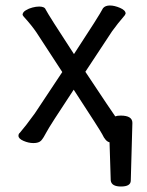

<svg xmlns="http://www.w3.org/2000/svg" viewBox="-20 -509 540 706"><path d="M424.8 176.8Q390.1 176.8 387.2 154.8L382.8 14.2Q368.2 11.2 356 -15.1Q351.1 -25.9 251 -179.2Q162.1 -44.9 151.1 -23.4Q140.1 -2 131.6 7.6Q123 17.1 103 17.1Q85 17.1 66.4 9Q47.9 1 47.9 -9.8Q47.9 -17.1 53.2 -21Q73.2 -43.9 107.9 -91.8L209 -244.1L113.8 -390.1Q96.2 -416 66.9 -448.2L63 -454.1Q63 -463.9 74.5 -470.9Q85.9 -478 99.4 -481.4Q112.8 -484.9 124 -484.9Q144 -484.9 147.9 -474.1Q159.2 -452.1 252 -310.1Q345.2 -452.1 358.9 -479Q367.2 -488.8 384 -488.8Q400.9 -488.8 421.4 -480Q441.9 -471.2 441.9 -459L439 -453.1Q412.1 -421.9 392.1 -394L293.9 -245.1Q395 -92.8 403.8 -81.1Q411.1 -84 423.8 -84Q466.8 -84 466.8 -57.1L460.9 154.8Q460.9 176.8 424.8 176.8Z"/></svg>

Font: LXGW WenKai Mono GB Screen
Style: Regular
Weight: 400
Monospace: yes
Designer: LXGW / Fontworks Inc.
Foundry: LXGW / Fontworks Inc.
Version: Version 1.510;January 18,2025